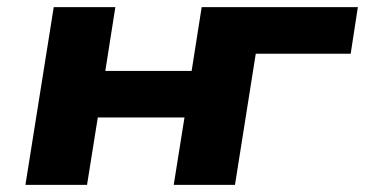

<svg xmlns="http://www.w3.org/2000/svg" viewBox="-20 -516 1019 536"><path d="M51 0 130 -496H302L274 -318H515L543 -496H979L959 -366H694L636 0H465L495 -188H253L223 0Z"/></svg>

Font: Nunito Sans 10pt Expanded ExtraBold
Style: Italic
Weight: 800
Width: 7
Italic angle: -9°
Designer: Vernon Adams
Foundry: Vernon Adams
Version: Version 3.101;gftools[0.9.27]